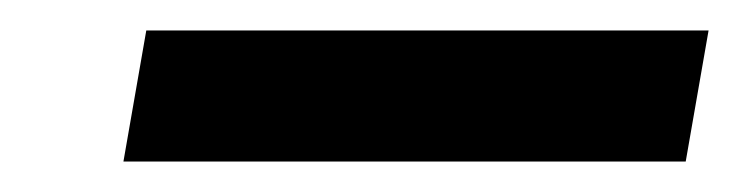

<svg xmlns="http://www.w3.org/2000/svg" viewBox="-20 -706 485 126"><path d="M61 -600 76 -686H445L430 -600Z"/></svg>

Font: DM Sans 12pt SemiBold
Style: Italic
Weight: 600
Italic angle: -10°
Version: Version 4.004;gftools[0.9.30]